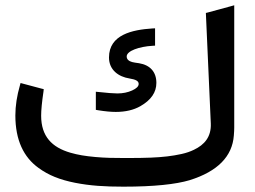

<svg xmlns="http://www.w3.org/2000/svg" viewBox="-20 -700 956 720"><path d="M449.7 -107.4C406.2 -107.4 374 -107.9 336.9 -111.3C299.3 -114.7 272.5 -119.1 243.7 -127.4C174.8 -147.5 134.3 -188.5 134.3 -266.1C134.3 -287.1 137.2 -317.4 143.1 -356.9L144 -365.7L135.7 -367.7L66.4 -386.2L57.1 -388.7L54.7 -379.9C43.5 -340.8 37.6 -303.2 37.6 -267.1C37.6 -174.3 68.8 -110.4 124.5 -70.3C162.6 -42.5 204.6 -25.9 261.2 -14.6C317.9 -3.4 373 0 442.9 0C557.6 0 639.2 -8.8 691.4 -24.4C795.9 -57.1 851.1 -113.3 856.9 -191.9C857.9 -204.1 858.4 -213.9 858.4 -221.7V-667.5V-680.2L846.2 -676.8L759.8 -653.3L752 -651.4L770.5 -236.8C772.5 -187 747.1 -157.2 707 -138.2C693.8 -131.8 678.7 -126.5 661.1 -122.6C625.5 -114.7 591.3 -110.8 546.4 -108.9C523.4 -107.9 491.2 -107.4 449.7 -107.4ZM339.4 -356V-345.2V-296.4V-288.1L347.7 -286.6C375 -282.2 397 -280.3 414.1 -280.3C450.7 -280.3 481.4 -287.6 506.3 -301.8C546.4 -324.7 566.4 -353.5 566.4 -389.2C566.4 -430.2 543 -456.1 501.5 -462.9C490.2 -464.4 481.4 -465.8 475.6 -467.3C463.4 -470.7 455.1 -477.1 455.1 -488.3C455.1 -509.3 502.4 -525.4 552.2 -528.3L561.5 -528.8V-538.1V-583.5V-593.8L551.3 -593.3C476.6 -588.4 388.7 -570.3 388.7 -484.4C388.7 -437.5 424.8 -412.1 465.3 -405.8C488.8 -401.9 500 -396.5 500 -385.3C500 -376 491.7 -368.2 475.6 -360.8C459.5 -353.5 440.9 -349.6 419.9 -349.6C405.3 -349.6 381.8 -351.6 350.1 -355Z"/></svg>

Font: Samim Medium
Style: Regular
Weight: 500
Foundry: DejaVu fonts team - Redesigned by Saber Rastikerdar
Version: Version 4.0.5